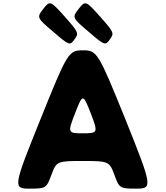

<svg xmlns="http://www.w3.org/2000/svg" viewBox="-20 -1125 988 1145"><path d="M424 -890C397 -852 393 -853 297 -936C200 -1018 198 -1021 238 -1072C278 -1123 281 -1121 366 -1026C450 -931 451 -927 424 -890ZM635 -890C608 -852 604 -853 508 -936C411 -1018 409 -1021 449 -1072C489 -1123 492 -1121 577 -1026C661 -931 662 -927 635 -890ZM474 -330C384 -330 382 -333 428 -450C473 -567 475 -567 521 -450C566 -333 564 -330 474 -330ZM474 -825C389 -825 382 -813 221 -413C59 -12 57 0 155 0C253 0 257 -2 287 -83C316 -163 321 -165 474 -165C627 -165 632 -163 662 -83C691 -2 695 0 793 0C891 0 889 -12 728 -413C566 -813 559 -825 474 -825Z"/></svg>

Font: Hussar Print
Style: Bold
Weight: 700
Foundry: Cannot Into Space Fonts
Version: Version 2.00